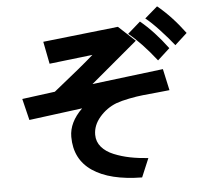

<svg xmlns="http://www.w3.org/2000/svg" viewBox="-61 -956 1131 1071"><g transform="rotate(-5 504.5 -420.5)"><path d="M63.5 -442.4 248 -466.8Q416 -600.6 474.6 -653.3L232.4 -625L208 -750L629.9 -796.9L722.7 -710.9L460.9 -491.2Q519.5 -498 659.7 -515.6Q799.8 -533.2 859.4 -540L885.7 -419.9Q871.1 -418 820.3 -413.1Q769.5 -408.2 735.8 -404.8Q702.1 -401.4 657.7 -392.6Q613.3 -383.8 584 -373Q529.3 -351.6 490.2 -306.2Q451.2 -260.7 451.2 -208Q451.2 -168.9 476.1 -139.6Q501 -110.4 543.9 -92.8Q586.9 -75.2 633.8 -65.9Q680.7 -56.6 735.4 -52.7L691.4 51.8Q511.7 49.8 414.6 -16.1Q317.4 -82 317.4 -208Q317.4 -289.1 391.6 -361.3L92.8 -322.3ZM786.1 -830.1 857.4 -891.6Q936.5 -827.1 1008.8 -729.5L940.4 -667Q907.2 -709 863.3 -756.3Q819.3 -803.7 786.1 -830.1ZM683.6 -752.9 754.9 -815.4Q831.1 -752.9 905.3 -653.3L836.9 -590.8Q755.9 -694.3 683.6 -752.9Z"/></g></svg>

Font: Gothic A1 ExtraBold
Style: Regular
Weight: 800
Designer: HanYang I&C Co.,Ltd.
Foundry: HanYang I&C Co.,Ltd.
Version: Version 2.50